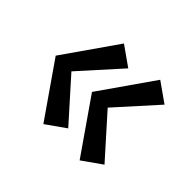

<svg xmlns="http://www.w3.org/2000/svg" viewBox="-105 -648 726 726"><g transform="rotate(45 258.0 -284.5)"><path d="M42 -285 192 -500 270 -445 126 -285 270 -124 192 -69ZM236 -285 386 -500 464 -445 320 -285 464 -124 386 -69Z"/></g></svg>

Font: Fahkwang
Style: Bold
Weight: 700
Designer: Suppakit Chalermlarp | Katatrad Co.,Ltd.
Foundry: Cadson Demak Co.,Ltd.
Version: Version 1.000; ttfautohint (v1.6)